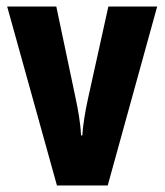

<svg xmlns="http://www.w3.org/2000/svg" viewBox="-20 -570 506 590"><path d="M155 0H311L463 -550H313L250 -265C241 -223 235 -186 233 -154H229C227 -195 220 -232 212 -270L153 -550H2Z"/></svg>

Font: Noto Sans Lao UI ExtCond ExtBd
Style: Regular
Weight: 800
Width: 2
Designer: Monotype Design Team
Foundry: Monotype Imaging Inc.
Version: Version 2.000